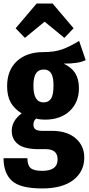

<svg xmlns="http://www.w3.org/2000/svg" viewBox="-22 -839 502 1080"><path d="M460 -501Q423 -481 336 -481Q380 -461 401 -427.5Q422 -394 422 -343Q422 -264 370.5 -215Q319 -166 230 -166Q202 -166 182 -172Q166 -161 166 -138Q166 -121 176.5 -112Q187 -103 215 -103H269Q355 -103 403.5 -61Q452 -19 452 47Q452 126 390.5 173.5Q329 221 215 221Q92 221 45 178Q-2 135 -2 51H132Q132 89 149.5 105.5Q167 122 216 122Q302 122 302 58Q302 29 285.5 14.5Q269 0 235 0H195Q116 0 80 -27.5Q44 -55 44 -103Q44 -132 59 -157.5Q74 -183 100 -201Q57 -228 37.5 -264Q18 -300 18 -354Q18 -444 73 -495Q128 -546 223 -546Q286 -546 329.5 -562Q373 -578 423 -609ZM166 -356Q166 -263 223 -263Q251 -263 265 -284Q279 -305 279 -358Q279 -406 265.5 -427Q252 -448 224 -448Q195 -448 180.5 -426.5Q166 -405 166 -356ZM118 -626 66 -680 184 -819H274L392 -680L340 -626L229 -717Z"/></svg>

Font: Fira Sans Extra Condensed
Style: Bold
Weight: 700
Width: 1
Designer: Carrois Corporate & Edenspiekermann AG
Foundry: Carrois Corporate GbR & Edenspiekermann AG
Version: Version 4.203